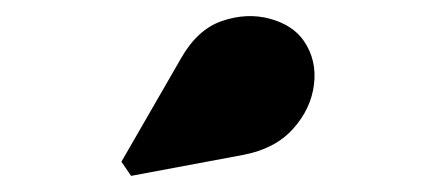

<svg xmlns="http://www.w3.org/2000/svg" viewBox="-20 -1051 540 238"><path d="M142.5 -833 130.5 -850.5 204 -978Q224.5 -1014.5 255.2 -1025Q286 -1035.5 314.5 -1027.8Q343 -1020 356.5 -1000.5Q373 -976.5 369.2 -946.2Q365.5 -916 343.2 -891.2Q321 -866.5 281.5 -859Z"/></svg>

Font: Bodoni Moda 9pt Black
Style: Regular
Weight: 900
Designer: Owen Earl
Foundry: indestructible type
Version: Version 2.005